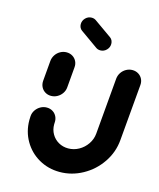

<svg xmlns="http://www.w3.org/2000/svg" viewBox="-107 -773 709 854"><g transform="rotate(15 248.0 -346.0)"><path d="M123.7 -313.3Q108.5 -313.3 96.5 -320.7Q84.4 -328.1 78.1 -340.9Q71.9 -353.7 73 -368.9L81.1 -463Q82.6 -478.1 91.1 -490.9Q99.6 -503.7 113 -511.1Q126.3 -518.5 141.5 -518.5Q156.7 -518.5 168.9 -511.1Q181.1 -503.7 187.4 -490.9Q193.7 -478.1 192.2 -463L184.1 -368.9Q183 -353.7 174.3 -340.9Q165.6 -328.1 152.2 -320.7Q138.9 -313.3 123.7 -313.3ZM444.8 -518.1Q460 -518.1 472.2 -510.7Q484.4 -503.3 490.7 -490.6Q497 -477.8 495.6 -462.6L473 -203Q468.1 -146.3 435.9 -98.9Q403.7 -51.5 353.7 -23.9Q303.7 3.7 248.1 3.7Q195.6 3.7 152.2 -21.1Q108.9 -45.9 83.9 -89.1Q58.9 -132.2 58.9 -184.8Q58.9 -190.4 59.6 -203Q60.7 -218.1 69.4 -230.9Q78.1 -243.7 91.5 -251.1Q104.8 -258.5 120 -258.5Q135.2 -258.5 147.2 -251.1Q159.3 -243.7 165.6 -230.9Q171.9 -218.1 170.7 -203Q170.4 -200 170.4 -194.1Q170.4 -170 181.9 -150.2Q193.3 -130.4 213.3 -118.9Q233.3 -107.4 257.8 -107.4Q283.7 -107.4 306.7 -120.2Q329.6 -133 344.6 -155Q359.6 -177 361.9 -203L384.4 -462.6Q385.9 -477.8 394.4 -490.6Q403 -503.3 416.3 -510.7Q429.6 -518.1 444.8 -518.1ZM169.3 -655.9Q169.3 -672.2 181.1 -684.3Q193 -696.3 209.3 -696.3Q221.1 -696.3 229.6 -690L310.4 -633Q316.7 -628.5 320 -621.3Q323.3 -614.1 323.3 -605.9Q323.3 -589.6 311.5 -577.6Q299.6 -565.6 283.3 -565.6Q271.5 -565.6 263 -571.9L182.6 -628.9Q176.3 -633.3 172.8 -640.4Q169.3 -647.4 169.3 -655.9Z"/></g></svg>

Font: 26F Galaxy Sans Black
Style: Italic
Weight: 900
Italic angle: -5°
Designer: C₂₉H₂₅N₃O₅
Version: Version 1.200